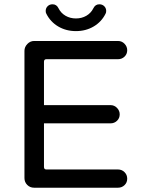

<svg xmlns="http://www.w3.org/2000/svg" viewBox="-20 -874 663 895"><path d="M196 -810Q193 -815 193 -823Q193 -836 202 -845Q211 -854 225 -854Q244 -854 253 -835Q264 -813 285.5 -800.5Q307 -788 334 -788Q361 -788 382.5 -800.5Q404 -813 415 -835Q424 -854 443 -854Q457 -854 466 -845Q475 -836 475 -823Q475 -815 472 -810Q453 -772 416.5 -750.5Q380 -729 334 -729Q288 -729 251.5 -750.5Q215 -772 196 -810ZM94 -637Q94 -655 107.5 -669Q121 -683 139 -683H530Q548 -683 560.5 -670Q573 -657 573 -640Q573 -622 560.5 -610Q548 -598 530 -598H196Q185 -598 185 -586V-384H495Q513 -384 525.5 -371Q538 -358 538 -341Q538 -323 525.5 -311Q513 -299 495 -299H185V-96Q185 -84 196 -84H530Q548 -84 560.5 -71.5Q573 -59 573 -41Q573 -23 560.5 -11Q548 1 530 1H139Q120 1 107 -12Q94 -25 94 -44Z"/></svg>

Font: 寒蝉全圆体
Style: Regular
Weight: 400
Designer: Warren2060
      Designed by Motoya company      

      [Varela Round]
      Joe Prince(Latin component); Avraham Cornf
Foundry: ChillType
Version: Version 3.200